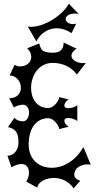

<svg xmlns="http://www.w3.org/2000/svg" viewBox="-20 -985 521 1038"><path d="M392 -857C358 -848 335 -866 335 -882C335 -897 355 -918 405 -910L352 -965C312 -891 195 -828 130 -842L177 -760C195 -806 271 -868 367 -806ZM431 -190C390 -118 325 -78 260 -78C185 -78 135 -128 135 -204C135 -292 177 -346 241 -346C270 -346 300 -306 300 -287L351 -300C335 -309 328 -322 328 -332C328 -343 337 -347 350 -347C365 -347 386 -340 398 -331V-416C386 -407 365 -400 350 -400C337 -400 328 -404 328 -415C328 -425 335 -438 351 -447L300 -460C300 -441 270 -401 241 -401C178 -401 148 -453 148 -510C148 -575 188 -645 265 -645C322 -645 368 -620 396 -582L444 -645C387 -636 331 -681 394 -722L324 -755C324 -722 310 -700 265 -700C201 -700 201 -722 192 -750L127 -724C143 -709 149 -693 149 -678C149 -643 118 -626 87 -626C78 -626 68 -629 59 -635L32 -577C69 -577 93 -543 93 -510C93 -481 73 -454 30 -454L55 -404C69 -413 88 -419 104 -419C126 -419 137 -398 137 -376C137 -353 125 -329 104 -329C85 -329 67 -337 58 -348L23 -298C65 -288 80 -268 80 -212C80 -178 57 -143 20 -143L42 -81C81 -102 109 -104 125 -87C141 -70 141 -33 122 -3L181 29C187 -2 227 -23 271 -23C309 -23 351 -7 378 33L414 -8C392 -14 370 -29 388 -65C401 -89 441 -102 471 -94Z"/></svg>

Font: Malebolge Adversarial
Style: Regular
Weight: 400
Designer: Ariel Martín Pérez
Foundry: Tunera Type Foundry
Version: Version 0.007;hotconv 1.0.109;makeotfexe 2.5.65596